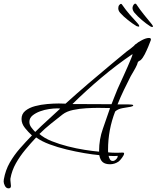

<svg xmlns="http://www.w3.org/2000/svg" viewBox="-97 -828 858 1052"><path d="M-50 204Q-63 204 -70 190.5Q-77 177 -77 166Q-77 164 -76.5 161Q-76 158 -76 155Q-67 104 -43.5 63Q-20 22 12 -14.5Q44 -51 78 -86Q59 -103 40 -126.5Q21 -150 21 -176Q21 -204 42 -221Q63 -238 95 -246.5Q127 -255 162 -258Q197 -261 225 -261Q236 -261 245.5 -260.5Q255 -260 262 -260Q324 -316 387.5 -370.5Q451 -425 515 -478L596 -545Q607 -553 617 -560.5Q627 -568 636 -576Q639 -579 641.5 -582Q644 -585 648 -587Q659 -597 681.5 -608.5Q704 -620 719 -620Q730 -620 730 -612Q730 -608 729 -607Q724 -593 715 -571.5Q706 -550 695.5 -529.5Q685 -509 674 -499Q672 -497 669.5 -496Q667 -495 664 -493Q658 -489 657.5 -485Q657 -481 654 -474Q647 -458 637.5 -442Q628 -426 619 -410Q600 -373 581.5 -334.5Q563 -296 547 -256H585Q595 -256 604.5 -256Q614 -256 623 -255Q625 -255 629 -254Q633 -253 633 -250Q633 -247 627 -245.5Q621 -244 619 -243Q600 -240 574.5 -235.5Q549 -231 534 -217Q495 -117 495 -7Q495 -3 495 0Q495 3 496 7Q508 8 520 8.5Q532 9 545 9Q553 9 560.5 8.5Q568 8 575 8Q583 8 583 13Q583 21 571.5 36.5Q560 52 553 57Q543 64 531 68Q519 72 506 72Q480 72 466 60.5Q452 49 447 22Q412 19 365 11Q318 3 268 -9Q218 -21 174 -37.5Q130 -54 101 -75Q71 -43 41.5 -7.5Q12 28 -10 67Q-32 106 -40 151V160Q-40 167 -38.5 175Q-37 183 -37 191Q-37 204 -50 204ZM514 -257Q522 -278 530.5 -299Q539 -320 547 -340Q550 -347 559 -366.5Q568 -386 580 -412.5Q592 -439 603 -464Q614 -489 621.5 -507.5Q629 -526 629 -530Q629 -531 628.5 -531Q628 -531 628 -531Q541 -472 458 -402Q375 -332 300 -258ZM446 3V-2Q446 -64 466.5 -122Q487 -180 506 -236Q490 -236 473.5 -236.5Q457 -237 441 -237Q414 -237 376.5 -235Q339 -233 303.5 -225.5Q268 -218 246 -201Q214 -176 181 -149.5Q148 -123 119 -94Q145 -71 186.5 -54.5Q228 -38 275 -26Q322 -14 367 -7Q412 0 446 3ZM96 -105Q129 -138 164 -169.5Q199 -201 233 -233Q228 -234 222.5 -234Q217 -234 212 -234Q197 -234 172 -230.5Q147 -227 122.5 -218Q98 -209 81 -195Q64 -181 64 -160Q64 -144 74.5 -130Q85 -116 96 -105ZM521 54Q530 54 539 45Q548 36 548 27V26Q544 26 538.5 26.5Q533 27 528 27Q521 27 513.5 26.5Q506 26 498 26Q500 35 505 44.5Q510 54 521 54ZM737 -680Q733 -680 726 -684Q704 -698 680 -718.5Q656 -739 639 -759Q629 -772 629 -785Q630 -796 635.5 -802.5Q641 -809 645 -808L649 -806Q672 -772 692 -747.5Q712 -723 734 -696Q741 -688 741 -683Q741 -680 737 -680ZM662 -682Q659 -682 651 -685Q628 -699 603.5 -718.5Q579 -738 562 -757Q551 -769 551 -783Q551 -794 556.5 -800.5Q562 -807 566 -807L570 -805Q593 -772 614 -748Q635 -724 659 -698Q666 -690 666 -685Q666 -682 662 -682Z"/></svg>

Font: Bonheur Royale
Style: Regular
Weight: 400
Designer: Robert E. Leuschke
Foundry: Robert E. Leuschke
Version: Version 1.010; ttfautohint (v1.8.3)